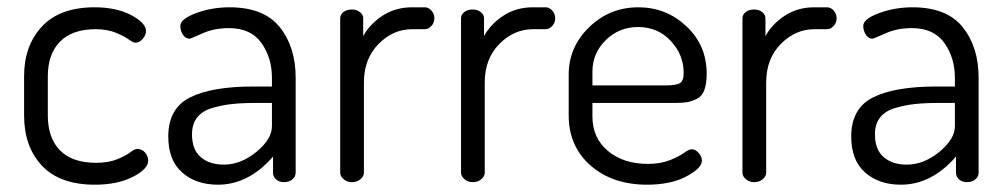

<svg xmlns="http://www.w3.org/2000/svg" viewBox="-20 -499 2760 526"><path d="M240 7Q144 7 95 -45Q46 -97 46 -183V-290Q46 -374 95 -426.5Q144 -479 239 -479Q299 -479 339.5 -457.5Q380 -436 380 -414Q380 -403 371 -392.5Q362 -382 351 -382Q345 -382 332.5 -391Q320 -400 297 -409.5Q274 -419 242 -419Q178 -419 144.5 -385Q111 -351 111 -290V-183Q111 -121 144.5 -87Q178 -53 243 -53Q277 -53 300.5 -62.5Q324 -72 336.5 -81.5Q349 -91 356 -91Q369 -91 377.5 -81Q386 -71 386 -59Q386 -36 344 -14.5Q302 7 240 7Z M609 -479Q703 -479 746.5 -424.5Q790 -370 790 -286V-26Q790 -15 781 -7.5Q772 0 758 0Q745 0 736.5 -7.5Q728 -15 728 -26V-70Q661 7 577 7Q517 7 479 -26.5Q441 -60 441 -125Q441 -202 500.5 -232Q560 -262 674 -262H725V-286Q725 -341 696 -381.5Q667 -422 607 -422Q567 -422 534.5 -407.5Q502 -393 500 -393Q488 -393 481 -404Q474 -415 474 -428Q474 -447 517 -463Q560 -479 609 -479ZM725 -153V-217H683Q643 -217 615.5 -214Q588 -211 561 -203Q534 -195 520 -177Q506 -159 506 -131Q506 -89 530 -68.5Q554 -48 593 -48Q640 -48 682.5 -83Q725 -118 725 -153Z M1144 -419H1109Q1057 -419 1017 -378.5Q977 -338 977 -273V-26Q977 -16 967.5 -8Q958 0 944 0Q931 0 921.5 -8Q912 -16 912 -26V-449Q912 -459 921 -466Q930 -473 944 -473Q957 -473 966 -466Q975 -459 975 -449V-400Q993 -433 1028 -456Q1063 -479 1109 -479H1144Q1154 -479 1162 -470Q1170 -461 1170 -449Q1170 -437 1162 -428Q1154 -419 1144 -419Z M1475 -419H1440Q1388 -419 1348 -378.5Q1308 -338 1308 -273V-26Q1308 -16 1298.5 -8Q1289 0 1275 0Q1262 0 1252.5 -8Q1243 -16 1243 -26V-449Q1243 -459 1252 -466Q1261 -473 1275 -473Q1288 -473 1297 -466Q1306 -459 1306 -449V-400Q1324 -433 1359 -456Q1394 -479 1440 -479H1475Q1485 -479 1493 -470Q1501 -461 1501 -449Q1501 -437 1493 -428Q1485 -419 1475 -419Z M1729 -479Q1805 -479 1860.5 -427Q1916 -375 1916 -297Q1916 -269 1909.5 -252Q1903 -235 1888.5 -228Q1874 -221 1862 -219Q1850 -217 1829 -217H1603V-180Q1603 -121 1645.5 -85.5Q1688 -50 1755 -50Q1789 -50 1814.5 -60Q1840 -70 1853.5 -80Q1867 -90 1875 -90Q1886 -90 1894.5 -79.5Q1903 -69 1903 -59Q1903 -38 1860 -15.5Q1817 7 1753 7Q1658 7 1598 -45.5Q1538 -98 1538 -183V-295Q1538 -370 1594 -424.5Q1650 -479 1729 -479ZM1603 -265H1803Q1833 -265 1843 -271.5Q1853 -278 1853 -299Q1853 -349 1817.5 -387Q1782 -425 1728 -425Q1676 -425 1639.5 -389Q1603 -353 1603 -303Z M2246 -419H2211Q2159 -419 2119 -378.5Q2079 -338 2079 -273V-26Q2079 -16 2069.5 -8Q2060 0 2046 0Q2033 0 2023.5 -8Q2014 -16 2014 -26V-449Q2014 -459 2023 -466Q2032 -473 2046 -473Q2059 -473 2068 -466Q2077 -459 2077 -449V-400Q2095 -433 2130 -456Q2165 -479 2211 -479H2246Q2256 -479 2264 -470Q2272 -461 2272 -449Q2272 -437 2264 -428Q2256 -419 2246 -419Z M2480 -479Q2574 -479 2617.5 -424.5Q2661 -370 2661 -286V-26Q2661 -15 2652 -7.5Q2643 0 2629 0Q2616 0 2607.5 -7.5Q2599 -15 2599 -26V-70Q2532 7 2448 7Q2388 7 2350 -26.5Q2312 -60 2312 -125Q2312 -202 2371.5 -232Q2431 -262 2545 -262H2596V-286Q2596 -341 2567 -381.5Q2538 -422 2478 -422Q2438 -422 2405.5 -407.5Q2373 -393 2371 -393Q2359 -393 2352 -404Q2345 -415 2345 -428Q2345 -447 2388 -463Q2431 -479 2480 -479ZM2596 -153V-217H2554Q2514 -217 2486.5 -214Q2459 -211 2432 -203Q2405 -195 2391 -177Q2377 -159 2377 -131Q2377 -89 2401 -68.5Q2425 -48 2464 -48Q2511 -48 2553.5 -83Q2596 -118 2596 -153Z"/></svg>

Font: Dosis
Style: Book
Weight: 400
Designer: EdgarTolentino, PabloImpallari, IginoMarini
Foundry: EdgarTolentino, PabloImpallari, IginoMarini
Version: Version 1.007